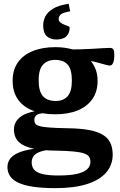

<svg xmlns="http://www.w3.org/2000/svg" viewBox="-20 -757 636 1018"><path d="M275 240.5Q203.5 240.5 154.5 233Q105.5 225.5 75.8 211Q46 196.5 32.8 175.8Q19.5 155 19.5 129Q19.5 108 30 90.2Q40.5 72.5 64.5 59.2Q88.5 46 128.2 37.5Q168 29 226.5 26H272.5L273 34.5Q225 37 197.5 46Q170 55 159 69.5Q148 84 148 104Q148 128 161.5 143.2Q175 158.5 206.2 166Q237.5 173.5 290.5 173.5Q350 173.5 387.5 165Q425 156.5 442.2 140.2Q459.5 124 459.5 101.5Q459.5 86 453.2 75.2Q447 64.5 427.8 57.2Q408.5 50 370.2 46.2Q332 42.5 268 41.5Q203.5 40.5 162 32Q120.5 23.5 96.8 8.8Q73 -6 63.5 -26Q54 -46 54 -70Q54 -112.5 90.8 -139.2Q127.5 -166 210 -173L215.5 -157.5Q186 -155.5 174 -147Q162 -138.5 162 -121Q162 -110 166.8 -102Q171.5 -94 188.8 -88.8Q206 -83.5 242.2 -80.8Q278.5 -78 341 -77Q405 -76 450 -68Q495 -60 523.2 -43.5Q551.5 -27 564.5 -0.8Q577.5 25.5 577.5 63Q577.5 117 543.5 157Q509.5 197 442 218.8Q374.5 240.5 275 240.5ZM273 -151Q201.5 -151 150.8 -171.8Q100 -192.5 73.5 -232.2Q47 -272 47 -328.5Q47 -386.5 74.8 -426Q102.5 -465.5 153.5 -486.2Q204.5 -507 273 -507Q325.5 -507 367 -494.2Q408.5 -481.5 437.5 -457.8Q466.5 -434 482 -401.5Q497.5 -369 497.5 -329Q497.5 -271.5 469.8 -231.8Q442 -192 391.8 -171.5Q341.5 -151 273 -151ZM276.5 -221.5Q314.5 -221.5 337.8 -246Q361 -270.5 361 -330Q361 -389 339 -414.2Q317 -439.5 271.5 -439.5Q233 -439.5 209 -415Q185 -390.5 185 -331Q185 -272.5 207.8 -247Q230.5 -221.5 276.5 -221.5ZM358.5 -450.5 338 -496Q371.5 -494.5 405.2 -495.5Q439 -496.5 469.5 -498.2Q500 -500 524 -501.5Q548 -503 562.5 -503Q575.5 -503 580.8 -495.2Q586 -487.5 586 -466.5Q586 -436 579.5 -422.8Q573 -409.5 563 -409.5Q554 -409.5 540.5 -413.5Q527 -417.5 504.5 -423.5Q482 -429.5 446.8 -436.8Q411.5 -444 358.5 -450.5ZM349.5 -611Q349.5 -583 332.5 -565.2Q315.5 -547.5 279 -547.5Q247.5 -547.5 228.2 -564.8Q209 -582 209 -622.5Q209 -647.5 220.8 -670.5Q232.5 -693.5 261.8 -711.2Q291 -729 344 -737L352 -697Q315.5 -691 303.2 -681Q291 -671 291 -656.5Q291 -645.5 299.8 -638.2Q308.5 -631 320.2 -626.5Q332 -622 340.8 -618.5Q349.5 -615 349.5 -611Z"/></svg>

Font: Newsreader 9pt SemiBold
Style: Regular
Weight: 600
Designer: Hugues Gentile
Foundry: Production Type
Version: Version 1.003